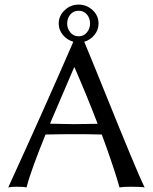

<svg xmlns="http://www.w3.org/2000/svg" viewBox="-20 -817 669 840"><path d="M324.2 -770Q301.3 -770 287.6 -753.4Q273.9 -736.8 273.9 -713.9Q273.9 -691.9 287.8 -675Q301.8 -658.2 324 -658.2Q346.2 -658.2 360.1 -675Q374 -691.9 374 -713.9Q374 -737.8 360.1 -753.9Q346.2 -770 324.2 -770ZM236.8 -713.9Q236.8 -748 262.9 -772.5Q289.1 -796.9 324 -796.9Q358.9 -796.9 385 -772.9Q411.1 -749 411.1 -713.9Q411.1 -686.5 393.6 -664.6Q376 -642.6 348.6 -634.3Q381.3 -556.2 442.6 -404.1Q503.9 -252 547.9 -146Q591.8 -40 612.8 2.9Q595.7 0 553.2 0Q520 0 502.9 2.9Q501 -3.9 498.3 -12.9Q495.6 -22 491 -37.4Q486.3 -52.7 480 -72Q473.6 -91.3 465.8 -114.5Q458 -137.7 447.5 -167.5Q437 -197.3 425.3 -228.5Q392.6 -229.5 363.3 -229.7Q334 -230 308.1 -230Q251 -230 179.2 -228.5Q150.4 -157.7 128.9 -99.1Q107.4 -40.5 96.2 2.9Q84 0 50.8 0Q27.8 0 16.1 2.9Q180.2 -356 300.8 -634.3Q273.4 -642.1 255.1 -664.1Q236.8 -686 236.8 -713.9ZM407.2 -275.4Q385.7 -331.5 360.6 -393.1Q335.4 -454.6 306.2 -522H304.2L198.7 -275.9Q210.4 -275.9 248.5 -274.9Q286.6 -273.9 303.2 -273.9Q345.7 -273.9 407.2 -275.4Z"/></svg>

Font: Biolilbert
Style: Regular
Weight: 400
Designer: Philipp H. Poll
Foundry: Philipp H. Poll
Version: Version 1.1.0